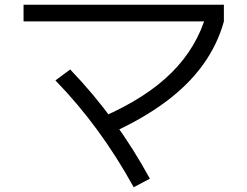

<svg xmlns="http://www.w3.org/2000/svg" viewBox="-20 -736 1040 807"><path d="M410 -244Q594 -324 701 -430.5Q808 -537 848 -678L921 -646Q894 -548 832.5 -463Q771 -378 675 -307Q579 -236 449 -177ZM542 51Q472 -76 390.5 -187.5Q309 -299 213 -398L275 -444Q374 -341 457 -227Q540 -113 610 15ZM79 -646V-716H921V-646Z"/></svg>

Font: M PLUS 1 Thin
Style: Regular
Weight: 400
Version: Version 1.001